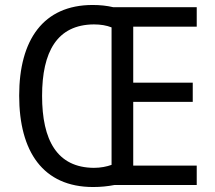

<svg xmlns="http://www.w3.org/2000/svg" viewBox="-20 -743 865 771"><path d="M352 -723C154 -723 57 -583 57 -359C57 -134 153 8 354 8C385 8 413 5 439 0H770V-78H515V-334H754V-411H515V-636H770V-714H435C410 -720 382 -723 352 -723ZM357 -645C384 -645 408 -641 428 -633V-81C409 -74 384 -69 357 -69C209 -70 149 -180 149 -358C149 -535 209 -644 357 -645Z"/></svg>

Font: Noto Sans Devanagari UI SemiCondensed
Style: Regular
Weight: 400
Width: 4
Designer: Jelle Bosma - Monotype Design Team
Foundry: Monotype Imaging Inc.
Version: Version 2.004